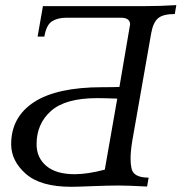

<svg xmlns="http://www.w3.org/2000/svg" viewBox="-20 -717 698 738"><path d="M253.9 1Q135.7 1 79.3 -48.8Q22.9 -98.6 22.9 -162.6Q22.9 -267.1 110.8 -324.5Q198.7 -381.8 373.5 -381.8Q416.5 -381.8 439 -382.8Q479 -614.3 480 -623Q480 -648.9 444.3 -648.9H235.4Q202.1 -648.9 180.2 -635.3Q158.2 -621.6 150.4 -576.2H124.5L145 -693.4H532.7Q594.2 -693.4 657.7 -697.3L651.9 -663.1Q606.4 -663.1 587.4 -646.7Q568.4 -630.4 561 -588.4L488.3 -174.8Q481.9 -135.3 481.9 -106.9Q481.9 -87.4 484.9 -72.8Q490.2 -34.2 551.3 -34.2L545.4 0Q471.2 -3.9 436 -3.9Q395.5 -3.9 335.7 -1.5Q275.9 1 253.9 1ZM267.1 -47.4Q316.4 -47.4 382.8 -64.9L430.7 -337.9Q383.3 -339.8 353 -339.8Q231.9 -339.8 176.3 -290.8Q120.6 -241.7 120.6 -162.6Q120.6 -110.8 158.2 -79.1Q195.8 -47.4 267.1 -47.4Z"/></svg>

Font: Kelvinch
Style: Italic
Weight: 400
Italic angle: -10°
Designer: Paul James Miller
Foundry: High-Logic / Made with FontCreator
Version: Version 3.40;July 22, 2017;FontCreator 11.0.0.2388 64-bit